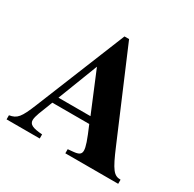

<svg xmlns="http://www.w3.org/2000/svg" viewBox="-151 -852 1025 1013"><g transform="rotate(30 361.0 -345.0)"><path d="M689 -25C648 -25 630 -47 579 -168L357 -690H329L108 -145C70 -51 55 -33 9 -25V0H211V-25C152 -29 130 -40 130 -66C130 -90 149 -132 161 -163L174 -197H399C433 -118 445 -83 445 -61C445 -39 432 -31 399 -28L367 -25V0H689ZM189 -236 283 -479 384 -236Z"/></g></svg>

Font: STIXGeneral
Style: Bold
Weight: 700
Designer: MicroPress Inc., with final additions and corrections provided by Coen Hoffman, Elsevier (retired)
Version: Version 1.1.0